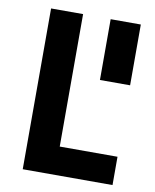

<svg xmlns="http://www.w3.org/2000/svg" viewBox="-80 -754 657 815"><g transform="rotate(10 249.0 -346.5)"><path d="M461 -122H212V-693H74V0H461ZM331 -692V-430H461V-692Z"/></g></svg>

Font: RazerF5
Style: Bold
Weight: 700
Foundry: Razer Inc.
Version: Version 2